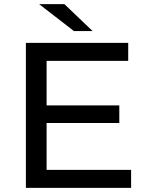

<svg xmlns="http://www.w3.org/2000/svg" viewBox="-20 -907 710 927"><path d="M105 0V-700H599V-613H205V-398H556V-313H205V-87H613V0ZM337 -757 169 -887H291L427 -757Z"/></svg>

Font: Montserrat Medium
Style: Regular
Weight: 500
Designer: Julieta Ulanovsky
Foundry: Julieta Ulanovsky
Version: Version 9.000; ttfautohint (v1.8.4.7-5d5b)